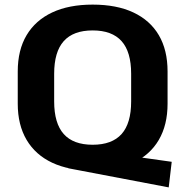

<svg xmlns="http://www.w3.org/2000/svg" viewBox="-20 -730 804 833"><path d="M276 0 328 -84 725 -28 712 83ZM382 10Q279 10 206.5 -24Q134 -58 95.5 -123Q57 -188 57 -280V-420Q57 -513 95.5 -577.5Q134 -642 206.5 -676Q279 -710 382 -710Q486 -710 558.5 -676Q631 -642 669 -577.5Q707 -513 707 -420V-280Q707 -188 669 -123Q631 -58 558.5 -24Q486 10 382 10ZM382 -102Q466 -102 507.5 -148.5Q549 -195 549 -290V-410Q549 -505 507.5 -551.5Q466 -598 382 -598Q298 -598 256.5 -551.5Q215 -505 215 -410V-290Q215 -195 256.5 -148.5Q298 -102 382 -102Z"/></svg>

Font: Pathway Extreme
Style: Bold
Weight: 700
Designer: Eduardo Rodriguez Tunni
Foundry: Eduardo Rodriguez Tunni
Version: Version 1.001;gftools[0.9.26]